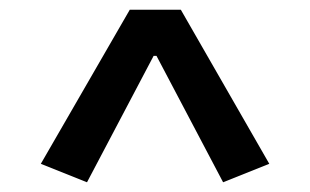

<svg xmlns="http://www.w3.org/2000/svg" viewBox="-20 -636 638 395"><path d="M64 -299 247 -616H352L534 -299L439 -261L302 -521H296L159 -261Z"/></svg>

Font: Athiti SemiBold
Style: Regular
Weight: 600
Designer: CadsonDemak Team
Foundry: CadsonDemak
Version: Version 1.032